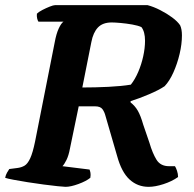

<svg xmlns="http://www.w3.org/2000/svg" viewBox="-31 -724 752 744"><path d="M223 0Q216 0 192.5 -2.5Q169 -5 138 -9Q107 -13 76 -18Q45 -23 21 -27.5Q-3 -32 -11 -35Q-9 -46 -3.5 -55.5Q2 -65 5 -69L36 -73Q52 -75 64 -82Q76 -89 86 -110.5Q96 -132 105 -176L181 -560Q187 -593 196.5 -613.5Q206 -634 215 -640H118Q115 -644 113 -652.5Q111 -661 112 -671Q119 -678 133.5 -685.5Q148 -693 162 -698.5Q176 -704 182 -704H541Q564 -698 589.5 -685Q615 -672 636 -656.5Q657 -641 667 -626Q674 -611 674 -587Q674 -553 665 -515Q656 -477 641 -443.5Q626 -410 607 -390Q585 -375 546 -358.5Q507 -342 475 -332V-327Q492 -314 503 -295Q514 -276 524 -241L548 -171Q560 -130 575.5 -105Q591 -80 624 -80H647Q651 -74 655 -62Q659 -50 659 -38Q635 -21 602.5 -10.5Q570 0 545 0Q502 0 471 -28.5Q440 -57 423 -119L378 -274Q374 -290 366 -301Q358 -312 337 -312H274L240 -148Q235 -121 226.5 -104Q218 -87 211 -80L316 -67Q318 -62 319.5 -54.5Q321 -47 319 -35Q303 -22 273 -11Q243 0 223 0ZM288 -385Q338 -385 389 -387.5Q440 -390 476 -396Q492 -416 504.5 -445Q517 -474 524 -506Q531 -538 531 -566Q531 -601 517 -619Q504 -625 481.5 -629Q459 -633 436.5 -635Q414 -637 402 -637Q367 -637 348.5 -617.5Q330 -598 323 -561Z"/></svg>

Font: Texturina ExtraBold
Style: Italic
Weight: 800
Italic angle: -11°
Designer: Guillermo Torres Carreño
Foundry: Omnibus-Type
Version: Version 1.002; ttfautohint (v1.8.3)